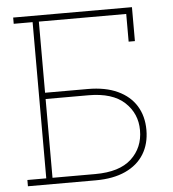

<svg xmlns="http://www.w3.org/2000/svg" viewBox="-51 -759 728 806"><g transform="rotate(-5 312.5 -355.5)"><path d="M34.2 0V-26.4H113.8V-684.6H34.2V-710.9H534.7V-567.9H508.3V-684.6H140.1V-384.8H320.3Q394 -384.8 445.6 -360.8Q497.1 -336.9 523.7 -293.7Q550.3 -250.5 550.3 -192.4Q550.3 -133.8 523.7 -90.6Q497.1 -47.4 445.6 -23.7Q394 0 320.3 0ZM140.1 -26.4H320.3Q422.4 -26.4 472.9 -73.2Q523.4 -120.1 523.4 -193.4Q523.4 -263.7 472.7 -311Q421.9 -358.4 320.3 -358.4H140.1Z"/></g></svg>

Font: Roboto Slab LO Thin
Style: Regular
Weight: 250
Designer: Google
Version: Version 2.00;September 28, 2018;FontCreator 11.5.0.2427 64-b